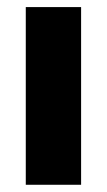

<svg xmlns="http://www.w3.org/2000/svg" viewBox="-20 -511 296 531"><path d="M51.3 0V-491.4H204.3V0Z"/></svg>

Font: Anek Odia Medium
Style: Regular
Weight: 500
Designer: Yesha Goshar & Mahesh Sahu (Odia), Yesha Goshar (Latin)
Foundry: Ek Type
Version: Version 1.003